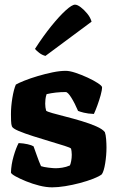

<svg xmlns="http://www.w3.org/2000/svg" viewBox="-20 -804 514 824"><path d="M204 0Q178 0 148.5 -7.5Q119 -15 92 -26Q65 -37 47 -47Q29 -57 27 -63Q28 -98 38.5 -134Q49 -170 60 -190Q81 -189 98.5 -185Q116 -181 124 -176Q130 -160 138.5 -135.5Q147 -111 156 -91Q167 -87 188 -84.5Q209 -82 219 -82Q231 -82 247.5 -84.5Q264 -87 280 -94Q283 -100 285.5 -113Q288 -126 288 -140Q288 -147 287 -155Q286 -163 285 -166Q283 -170 257.5 -178Q232 -186 195.5 -197Q159 -208 122.5 -219.5Q86 -231 60 -242Q34 -253 31 -262Q28 -270 27.5 -286Q27 -302 27 -314Q27 -347 33 -383.5Q39 -420 48 -441Q60 -448 85 -458Q110 -468 142 -477.5Q174 -487 205.5 -493.5Q237 -500 262 -500Q279 -500 304.5 -491.5Q330 -483 356 -471Q382 -459 399.5 -447.5Q417 -436 418 -430Q418 -417 412 -395.5Q406 -374 398 -352Q390 -330 383 -315Q357 -316 339.5 -320.5Q322 -325 315 -328Q301 -361 286 -385Q271 -409 262 -409Q219 -409 180 -400Q176 -388 175 -377.5Q174 -367 174 -359Q174 -343 178 -329Q182 -325 205 -318.5Q228 -312 261.5 -303.5Q295 -295 330 -284.5Q365 -274 392.5 -262Q420 -250 430 -237Q434 -226 435.5 -206.5Q437 -187 437 -171Q437 -138 431.5 -103.5Q426 -69 417 -56Q406 -47 380.5 -37Q355 -27 323 -18.5Q291 -10 259.5 -5Q228 0 204 0ZM175 -564Q160 -568 148 -577.5Q136 -587 130 -594Q166 -650 200.5 -692.5Q235 -735 262 -759.5Q289 -784 302 -784Q312 -784 326.5 -773Q341 -762 354.5 -745.5Q368 -729 373 -711Z"/></svg>

Font: Texturina ExtraBold
Style: Regular
Weight: 800
Designer: Guillermo Torres Carreño
Foundry: Omnibus-Type
Version: Version 1.002; ttfautohint (v1.8.3)